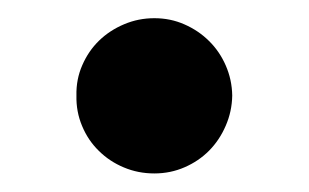

<svg xmlns="http://www.w3.org/2000/svg" viewBox="-20 -423 338 210"><path d="M63.6 -318.5Q63.2 -336.3 70 -351.7Q76.7 -367.2 88.4 -378.6Q100.1 -389.9 115.8 -396.5Q131.4 -403.1 148.8 -403.1Q166.5 -403.1 181.8 -396.3Q197.1 -389.6 208.6 -378.2Q220.2 -366.8 226.9 -351.4Q233.7 -335.9 234 -318.5Q233.7 -301.1 226.9 -285.5Q220.2 -269.9 208.8 -258.3Q197.4 -246.8 182 -240.1Q166.5 -233.3 148.8 -233.3Q131 -233.3 115.4 -239.9Q99.8 -246.4 88.1 -258Q76.3 -269.5 69.8 -285.2Q63.2 -300.8 63.6 -318.5Z"/></svg>

Font: Inter P
Style: Bold
Weight: 700
Designer: Rasmus Andersson
Foundry: rsms
Version: Version 3.018;git-588b23468